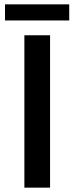

<svg xmlns="http://www.w3.org/2000/svg" viewBox="-20 -862 342 882"><path d="M3 -842H298V-768H3ZM92 -700H210V0H92Z"/></svg>

Font: Montserrat-Arabic
Style: Regular
Weight: 400
Designer: Mohamed Gaber
Foundry: Kief Type Foundry
Version: Version 5.008;PS 005.008;hotconv 1.0.88;makeotf.lib2.5.64775